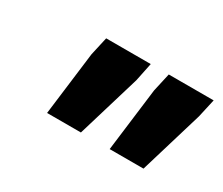

<svg xmlns="http://www.w3.org/2000/svg" viewBox="-59 -822 612 526"><g transform="rotate(30 247.5 -559.0)"><path d="M315 -430 340 -630 353 -688H495L482 -630L422 -430ZM117 -430 142 -630 155 -688H296L284 -630L224 -430Z"/></g></svg>

Font: Saira Thin
Style: Bold Italic
Weight: 700
Italic angle: -12°
Version: Version 1.101